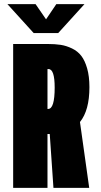

<svg xmlns="http://www.w3.org/2000/svg" viewBox="-20 -914 490 934"><path d="M391 -894 263 -753H144L16 -894H153L204 -820L254 -894ZM240 0 222 -262H216H211V0H44V-700H212Q248 -700 275.5 -695.8Q303 -691.5 330.5 -678.2Q358 -665 375.5 -642.2Q393 -619.5 404 -581Q415 -542.5 415 -490Q415 -377 369 -320.5L414 0ZM211 -578V-384H214Q246 -384 246 -488Q246 -578 216 -578Z"/></svg>

Font: League Mono Condensed ExtraBold
Style: Regular
Weight: 800
Width: 1
Designer: Tyler Finck
Foundry: The League of Moveable Type / Tyler Finck
Version: Version 2.210